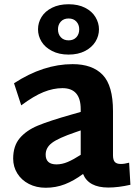

<svg xmlns="http://www.w3.org/2000/svg" viewBox="-20 -875 641 904"><path d="M42 0ZM594 -5Q537 8 490 8Q397 8 371 -56Q328 -24 285.5 -7.5Q243 9 195 9Q151 9 116 -9Q81 -27 61.5 -58.5Q42 -90 42 -128Q42 -188 73 -224.5Q104 -261 158 -283.5Q212 -306 318 -336L360 -348V-361Q360 -460 274 -460Q231 -460 185 -441.5Q139 -423 80 -379L46 -483Q184 -573 322 -573Q415 -573 463.5 -522.5Q512 -472 512 -352V-144Q512 -122 520.5 -112.5Q529 -103 549 -103Q566 -103 588 -109ZM246 -101Q272 -101 299 -112.5Q326 -124 360 -146V-261L334 -252Q255 -225 225 -202.5Q195 -180 195 -147Q195 -101 246 -101ZM159 -737Q159 -768 175.5 -795Q192 -822 225 -838.5Q258 -855 303 -855Q348 -855 380.5 -838.5Q413 -822 429.5 -794.5Q446 -767 446 -737Q446 -706 429.5 -679Q413 -652 380.5 -635Q348 -618 303 -618Q258 -618 225 -635Q192 -652 175.5 -679Q159 -706 159 -737ZM353 -737Q353 -759 339.5 -773.5Q326 -788 303 -788Q280 -788 266.5 -773.5Q253 -759 253 -737Q253 -714 266.5 -699.5Q280 -685 303 -685Q326 -685 339.5 -699.5Q353 -714 353 -737Z"/></svg>

Font: Martel Sans ExtraBold
Style: Regular
Weight: 800
Designer: Dan Reynolds and Mathieu Réguer
Foundry: Dan Reynolds and Mathieu Réguer
Version: Version 1.002; ttfautohint (v1.1) -l 5 -r 5 -G 72 -x 0 -D la